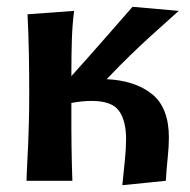

<svg xmlns="http://www.w3.org/2000/svg" viewBox="-20 -532 560 565"><path d="M198 -500Q193 -460 191.5 -416.5Q190 -373 190 -308Q244 -368 286 -416Q328 -464 370 -512L506 -500Q483 -479 462 -460.5Q441 -442 416.5 -419.5Q392 -397 362.5 -368.5Q333 -340 294 -299Q378 -295 427.5 -255Q477 -215 477 -127Q477 -101 473.5 -67.5Q470 -34 468 0L340 13Q344 -27 347.5 -61Q351 -95 351 -123Q351 -177 330 -206Q309 -235 250 -235Q221 -235 190 -229Q190 -190 190 -158.5Q190 -127 190.5 -100Q191 -73 191.5 -48.5Q192 -24 193 0H58Q59 -34 60.5 -59Q62 -84 63 -111Q64 -138 65 -172.5Q66 -207 66 -261Q66 -315 65 -372.5Q64 -430 61 -490Z"/></svg>

Font: Cantora One
Style: Regular
Weight: 400
Designer: Pablo Impallari, Rodrigo Fuenzalida
Foundry: Pablo Impallari
Version: Version 1.002; ttfautohint (v0.8) -G 200 -r 50